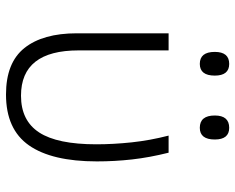

<svg xmlns="http://www.w3.org/2000/svg" viewBox="-92 -683 784 640"><g transform="rotate(90 300.0 -363.0)"><path d="M232 -687Q232 -735 193 -735Q153 -735 153 -687Q153 -637 193 -637Q232 -637 232 -687ZM445 -687Q445 -735 406 -735Q365 -735 365 -687Q365 -637 406 -637Q445 -637 445 -687ZM518 -294Q518 -353 511.5 -411Q505 -469 489 -533H432Q448 -471 454.5 -410Q461 -349 461 -292Q461 -162 421.5 -101.5Q382 -41 299 -41Q148 -41 148 -233V-533H91V-227Q91 -114 140 -52.5Q189 9 295 9Q411 9 464.5 -67.5Q518 -144 518 -294Z"/></g></svg>

Font: Noto Sans Mono UI Light
Style: Regular
Weight: 300
Designer: Monotype Design team
Foundry: Monotype Imaging Inc.
Version: 1.000